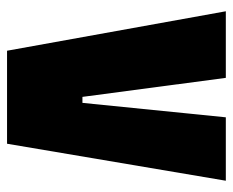

<svg xmlns="http://www.w3.org/2000/svg" viewBox="-78 -583 661 545"><g transform="rotate(90 252.5 -310.5)"><path d="M493 -621 388 0H124L12 -621H201L255 -214H272L313 -621Z"/></g></svg>

Font: Passion One
Style: Regular
Weight: 400
Designer: Alejandro Lo Celso
Foundry: Fontstage
Version: Version 1.001